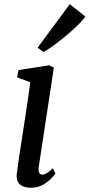

<svg xmlns="http://www.w3.org/2000/svg" viewBox="-20 -870 420 900"><path d="M125 10Q103 10 87.2 3.2Q71.5 -3.5 64 -17.5Q56.5 -31.5 58.5 -53.5Q60.5 -73 65.8 -107.8Q71 -142.5 77.8 -187.5Q84.5 -232.5 92.5 -283Q100.5 -333.5 108 -385Q115.5 -436.5 122 -484.5L60 -507.5L66.5 -541.5L210.5 -564L232.5 -553.5L161.5 -87Q159 -69 164 -60.2Q169 -51.5 177 -51.5Q187.5 -51.5 199 -58.2Q210.5 -65 227.5 -81.5L240 -56.5Q235 -49 219.8 -33Q204.5 -17 180.5 -3.5Q156.5 10 125 10ZM156.5 -646.5 307 -850.5 380 -792.5Q374 -782.5 357.8 -765.5Q341.5 -748.5 319 -728.2Q296.5 -708 271.8 -688Q247 -668 224 -651.5Q201 -635 183.5 -626Z"/></svg>

Font: Merriweather 24pt
Style: Italic
Weight: 400
Italic angle: -7.8°
Designer: Eben Sorkin
Foundry: Eben Sorkin
Version: Version 2.101